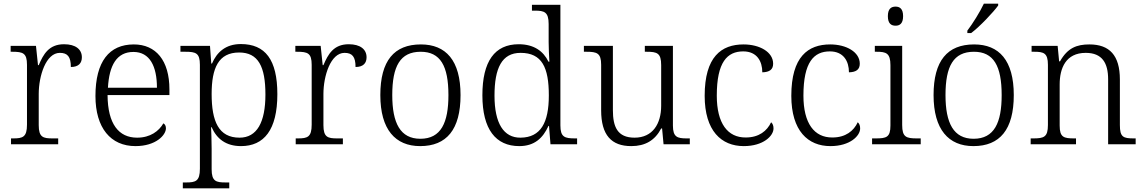

<svg xmlns="http://www.w3.org/2000/svg" viewBox="-20 -786 6234 1046"><path d="M40 0H297V-32H266C215 -32 191 -38 191 -104V-274C191 -372 230 -498 306 -498C348 -498 366 -477 366 -421C409 -421 426 -443 426 -474C426 -517 392 -545 329 -545C246 -545 216 -490 191 -431H187L176 -536H38V-504H47C105 -504 127 -497 127 -433V-107C127 -39 104 -32 52 -32H40Z M718 10C829 10 884 -50 884 -87C884 -101 878 -110 870 -114C846 -72 799 -36 727 -36C627 -36 567 -110 566 -268H903V-299C903 -457 829 -544 709 -544C575 -544 500 -451 500 -263C500 -89 583 10 718 10ZM835 -308H568C575 -431 616 -503 707 -503C796 -503 835 -425 835 -308Z M976 240H1229V208H1209C1157 208 1133 202 1133 136V25C1133 -22 1131 -64 1130 -93H1133C1161 -29 1212 10 1293 10C1418 10 1491 -78 1491 -273C1491 -461 1425 -546 1292 -546C1209 -546 1161 -501 1135 -440H1131L1124 -536H963V-504H990C1047 -504 1069 -497 1069 -433V133C1069 201 1046 208 994 208H976ZM1285 -36C1171 -36 1133 -125 1133 -274C1133 -415 1170 -500 1283 -500C1387 -500 1426 -423 1426 -271C1426 -120 1380 -36 1285 -36Z M1591 0H1848V-32H1817C1766 -32 1742 -38 1742 -104V-274C1742 -372 1781 -498 1857 -498C1899 -498 1917 -477 1917 -421C1960 -421 1977 -443 1977 -474C1977 -517 1943 -545 1880 -545C1797 -545 1767 -490 1742 -431H1738L1727 -536H1589V-504H1598C1656 -504 1678 -497 1678 -433V-107C1678 -39 1655 -32 1603 -32H1591Z M2269 10C2413 10 2489 -80 2489 -268C2489 -457 2409 -544 2273 -544C2127 -544 2052 -455 2052 -268C2052 -80 2134 10 2269 10ZM2270 -30C2161 -30 2117 -115 2117 -268C2117 -425 2160 -504 2272 -504C2379 -504 2423 -427 2423 -268C2423 -118 2383 -30 2270 -30Z M2809 10C2892 10 2938 -34 2968 -100H2971L2979 0H3124V-32H3113C3056 -32 3033 -39 3033 -103V-760H2878V-728H2894C2945 -728 2969 -721 2969 -655V-557C2969 -526 2971 -485 2973 -450H2968C2940 -508 2888 -545 2806 -545C2675 -545 2608 -452 2608 -267C2608 -81 2681 10 2809 10ZM2816 -36C2724 -35 2674 -114 2674 -265C2674 -415 2714 -498 2816 -498C2933 -498 2970 -418 2970 -266C2970 -118 2926 -37 2816 -36Z M3419 10C3495 10 3548 -21 3582 -86H3587L3595 0H3738V-32H3721C3670 -32 3646 -39 3646 -102V-536H3493V-504H3503C3560 -504 3582 -497 3582 -431V-210C3582 -112 3536 -36 3437 -36C3343 -36 3319 -96 3319 -186V-536H3161V-504H3175C3232 -504 3255 -497 3255 -433V-185C3255 -50 3311 10 3419 10Z M4032 10C4139 10 4194 -46 4194 -86C4194 -101 4190 -112 4181 -120C4159 -73 4115 -37 4043 -37C3944 -36 3885 -114 3885 -265C3885 -448 3942 -506 4029 -506C4104 -506 4133 -452 4133 -392C4172 -393 4192 -407 4192 -439C4192 -503 4118 -544 4031 -544C3910 -544 3819 -477 3819 -264C3819 -73 3910 10 4032 10Z M4504 10C4611 10 4666 -46 4666 -86C4666 -101 4662 -112 4653 -120C4631 -73 4587 -37 4515 -37C4416 -36 4357 -114 4357 -265C4357 -448 4414 -506 4501 -506C4576 -506 4605 -452 4605 -392C4644 -393 4664 -407 4664 -439C4664 -503 4590 -544 4503 -544C4382 -544 4291 -477 4291 -264C4291 -73 4382 10 4504 10Z M4859 -646C4882 -646 4900 -658 4900 -698C4900 -738 4882 -750 4859 -750C4835 -750 4817 -738 4817 -698C4817 -658 4835 -646 4859 -646ZM4731 0H4996V-32H4975C4917 -32 4895 -39 4895 -105V-536H4746V-504H4756C4807 -504 4831 -497 4831 -431V-102C4831 -38 4809 -32 4751 -32H4731Z M5250 -619V-606H5271C5319 -642 5393 -721 5418 -756V-766H5340C5319 -721 5279 -657 5250 -619ZM5283 10C5427 10 5503 -80 5503 -268C5503 -457 5423 -544 5287 -544C5141 -544 5066 -455 5066 -268C5066 -80 5148 10 5283 10ZM5284 -30C5175 -30 5131 -115 5131 -268C5131 -425 5174 -504 5286 -504C5393 -504 5437 -427 5437 -268C5437 -118 5397 -30 5284 -30Z M5595 0H5842V-32H5832C5775 -32 5753 -38 5753 -102V-326C5753 -414 5786 -498 5895 -498C5985 -498 6017 -442 6017 -354V0H6167V-32H6157C6099 -32 6081 -39 6081 -105V-353C6081 -485 6024 -544 5915 -544C5846 -544 5796 -525 5755 -452H5750L5742 -536H5600V-504H5615C5666 -504 5689 -497 5689 -433V-105C5689 -39 5667 -32 5609 -32H5595Z"/></svg>

Font: Noto Serif Tamil Light
Style: Italic
Weight: 300
Italic angle: -12°
Designer: Indian Type Foundry, Tom Grace, and the Monotype Design Team
Foundry: Monotype Imaging Inc.
Version: Version 2.003